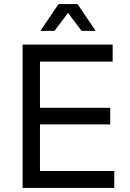

<svg xmlns="http://www.w3.org/2000/svg" viewBox="-20 -931 643 951"><path d="M92 0V-710H538V-626H178V-397H526V-315H178V-84H546V0ZM180 -778 270 -911H364L454 -778H384L317 -867L250 -778Z"/></svg>

Font: Geist
Style: Regular
Weight: 400
Designer: Basement.studio, Andrés Briganti, Mateo Zaragoza
Foundry: Basement.studio, Vercel, Andrés Briganti, Guido Ferreyra, Mateo Zaragoza
Version: Version 1.401